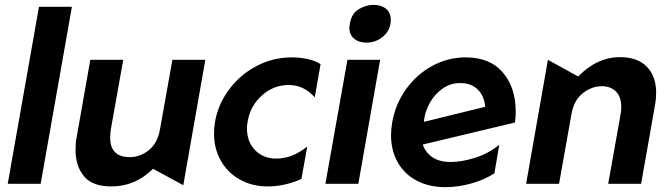

<svg xmlns="http://www.w3.org/2000/svg" viewBox="-20 -759 2770 793"><path d="M277 -731H141L12 0H148Z M292 -139Q292 -74 326.5 -31.5Q361 11 440 11Q539 11 612 -62L737 6L828 -512H692L641 -226Q631 -168 595 -139Q559 -110 516 -110Q435 -110 435 -191Q435 -207 438 -226L489 -512H353L296 -189Q292 -168 292 -139Z M1185 -522Q1107 -522 1039 -486Q971 -450 925.5 -388.5Q880 -327 868 -255Q864 -232 864 -207Q864 -145 892 -95.5Q920 -46 970.5 -17.5Q1021 11 1086 11Q1156 11 1225 -20L1249 -154Q1188 -104 1121 -104Q1067 -104 1033.5 -139Q1000 -174 1000 -228Q1000 -243 1003 -258Q1014 -322 1062 -365Q1110 -408 1172 -408Q1235 -408 1280 -357L1304 -494Q1283 -508 1251.5 -515Q1220 -522 1185 -522Z M1550 -512H1415L1324 0H1460ZM1425 -661Q1423 -649 1423 -644Q1423 -616 1442.5 -599.5Q1462 -583 1493 -583Q1534 -583 1564 -609.5Q1594 -636 1594 -678Q1594 -707 1574 -723Q1554 -739 1522 -739Q1493 -739 1462.5 -721.5Q1432 -704 1425 -661Z M1841 -90Q1796 -90 1767 -109Q1738 -128 1726 -162L2107 -253Q2110 -277 2110 -299Q2110 -397 2057 -459.5Q2004 -522 1904 -522Q1830 -522 1765.5 -487Q1701 -452 1657 -390.5Q1613 -329 1600 -254Q1595 -224 1595 -201Q1595 -138 1622.5 -89Q1650 -40 1701 -13Q1752 14 1819 14Q1870 14 1924 -0.5Q1978 -15 2022 -43L2042 -161Q1998 -125 1942.5 -107.5Q1887 -90 1841 -90ZM1881 -416Q1926 -416 1953 -389.5Q1980 -363 1984 -318L1732 -256L1731 -261Q1736 -300 1756 -335.5Q1776 -371 1808.5 -393.5Q1841 -416 1881 -416Z M2690 -376Q2690 -444 2651.5 -483.5Q2613 -523 2541 -523Q2446 -523 2368 -443L2243 -512L2153 0H2289L2340 -286Q2350 -345 2387 -374Q2424 -403 2466 -403Q2501 -403 2523.5 -381.5Q2546 -360 2546 -317Q2546 -303 2543 -286L2492 0H2628L2686 -329Q2690 -350 2690 -376Z"/></svg>

Font: Geom SemiBold
Style: Bold Italic
Weight: 600
Italic angle: -10°
Version: Version 1.102